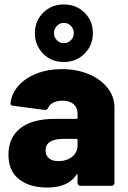

<svg xmlns="http://www.w3.org/2000/svg" viewBox="-20 -836 574 864"><path d="M258 -525Q325 -525 379 -502.5Q433 -480 464 -440.5Q495 -401 495 -353V-12Q495 -7 491.5 -3.5Q488 0 483 0H341Q336 0 332.5 -3.5Q329 -7 329 -12V-47Q329 -51 328 -51.5Q327 -52 327 -52Q325 -52 323 -48Q285 8 193 8Q113 8 65.5 -29.5Q18 -67 18 -140Q18 -217 71.5 -259Q125 -301 227 -301H324Q329 -301 329 -306V-325Q329 -352 311 -367.5Q293 -383 261 -383Q237 -383 219.5 -374Q202 -365 197 -351Q192 -341 184 -341Q184 -341 183 -341L39 -360Q27 -362 27 -369Q31 -413 61.5 -448.5Q92 -484 143.5 -504.5Q195 -525 258 -525ZM242 -111Q280 -111 304.5 -130.5Q329 -150 329 -182V-206Q329 -211 324 -211H264Q226 -211 205.5 -198Q185 -185 185 -159Q185 -137 200 -124Q215 -111 242 -111ZM267 -557Q211 -557 174 -594.5Q137 -632 137 -687Q137 -742 174.5 -779Q212 -816 267 -816Q323 -816 360.5 -779Q398 -742 398 -687Q398 -632 360.5 -594.5Q323 -557 267 -557ZM267 -642Q286 -642 299 -655Q312 -668 312 -687Q312 -706 299 -719.5Q286 -733 267 -733Q249 -733 236 -719.5Q223 -706 223 -687Q223 -668 236 -655Q249 -642 267 -642Z"/></svg>

Font: LinhAnh ExtBd
Style: Regular
Weight: 800
Designer: Jeremy Tribby
Foundry: Tribby Type
Version: Version 1.408